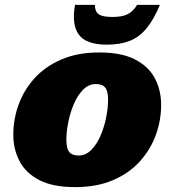

<svg xmlns="http://www.w3.org/2000/svg" viewBox="-20 -752 714 787"><path d="M387 -537Q478.5 -537 534.2 -508Q590 -479 615.2 -430.2Q640.5 -381.5 640.5 -322Q640.5 -259 618.8 -199Q597 -139 553.5 -90.8Q510 -42.5 443.8 -13.8Q377.5 15 288 15Q196.5 15 140.8 -14Q85 -43 59.8 -92Q34.5 -141 34.5 -200Q34.5 -263 56.2 -323Q78 -383 121.5 -431.2Q165 -479.5 231.5 -508.2Q298 -537 387 -537ZM302 -114.5Q331.5 -114.5 354.2 -137.5Q377 -160.5 392.2 -196.2Q407.5 -232 415.2 -271Q423 -310 423 -342Q423 -379 411.2 -393.2Q399.5 -407.5 373 -407.5Q343.5 -407.5 320.8 -384.5Q298 -361.5 282.8 -325.8Q267.5 -290 259.8 -251Q252 -212 252 -180Q252 -143 264 -128.8Q276 -114.5 302 -114.5ZM440.5 -682.5Q481 -682.5 503.2 -693.8Q525.5 -705 542 -732H635.5Q610 -671 580.2 -635.2Q550.5 -599.5 511.2 -584.2Q472 -569 418.5 -569Q332.5 -569 302.8 -610.5Q273 -652 287.5 -732H369Q369 -705 384.2 -693.8Q399.5 -682.5 440.5 -682.5Z"/></svg>

Font: Newsreader 6pt ExtraBold
Style: Italic
Weight: 800
Italic angle: -17°
Designer: Hugues Gentile
Foundry: Production Type
Version: Version 1.003; ttfautohint (v1.8.3)